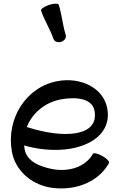

<svg xmlns="http://www.w3.org/2000/svg" viewBox="-20 -1002 658 1052"><path d="M205 -944C223 -890 255 -842 273 -789C278 -774 297 -767 316 -773C334 -779 345 -796 340 -811C323 -865 319 -922 302 -976C299 -984 275 -984 248 -975C222 -966 202 -952 205 -944ZM577 -108C582 -116 566 -133 541 -147C517 -161 494 -166 489 -159C447 -85 356 -60 270 -75C200 -88 127 -117 115 -184C114 -191 113 -198 112 -205C364 -134 601 -223 568 -406C548 -522 421 -580 298 -558C122 -527 13 -351 45 -172C63 -69 149 6 252 25C380 47 514 3 577 -108ZM316 -458C397 -472 486 -464 498 -394C523 -252 327 -241 127 -306C157 -383 227 -442 316 -458Z"/></svg>

Font: Nupuram Medium
Style: Regular
Weight: 500
Designer: Santhosh Thottingal (santhosh.thottingal@gmail.com)
Foundry: SMC
Version: Version 1.000